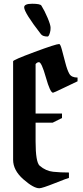

<svg xmlns="http://www.w3.org/2000/svg" viewBox="-20 -1005 444 1025"><path d="M188 -673Q178 -673 170 -663V-399H311V-375L261 -350H170V-250Q170 -139 192 -120Q225 -92 264 -88Q303 -84 348 -84V-55Q343 -55 274 -27.5Q205 0 190 0Q159 0 104.5 -48Q50 -96 50 -152V-678Q50 -685 164.5 -727.5Q279 -770 296 -770Q302 -770 310 -741Q318 -712 328.5 -671Q339 -630 350.5 -610.5Q362 -591 394 -591V-571Q372 -561 319.5 -535.5Q267 -510 263 -510Q248 -510 225 -591.5Q202 -673 188 -673ZM247 -832Q241 -810 234 -810Q209 -810 199 -822Q109 -938 109 -966Q109 -985 152 -985Q195 -985 201 -975Q218 -948 234 -910Q250 -872 250 -857Q250 -842 247 -832Z"/></svg>

Font: Pirata One
Style: Regular
Weight: 400
Designer: Rodrigo Fuenzalida, Nicolas Massi
Foundry: Rodrigo Fuenzalida, Nicolas Massi
Version: Version 1.001